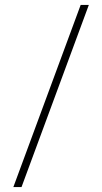

<svg xmlns="http://www.w3.org/2000/svg" viewBox="-20 -742 412 776"><path d="M67 14H34L306 -722H339Z"/></svg>

Font: Playfair Display SC
Style: Regular
Weight: 400
Designer: Claus Eggers Sørensen
Foundry: Claus Eggers Sørensen
Version: Version 1.200; ttfautohint (v1.6)